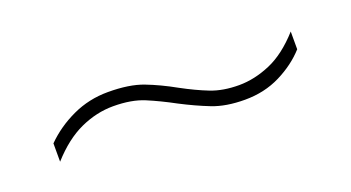

<svg xmlns="http://www.w3.org/2000/svg" viewBox="-25 -506 557 305"><g transform="rotate(-20 253.5 -353.0)"><path d="M253 -341Q229 -354 207.5 -363Q186 -372 155 -372Q127 -372 99.5 -359.5Q72 -347 46 -318V-349Q67 -370 95 -383Q123 -396 155 -396Q191 -396 214.5 -387Q238 -378 263 -364Q287 -351 307.5 -343Q328 -335 355 -335Q381 -335 408 -346.5Q435 -358 461 -387V-357Q443 -337 416 -323.5Q389 -310 356 -310Q324 -310 301 -319Q278 -328 253 -341Z"/></g></svg>

Font: Noto Sans Myanmar SemiCondensed Thin
Style: Regular
Weight: 100
Width: 4
Designer: Monotype Design Team
Foundry: Monotype Imaging Inc.
Version: Version 2.107; ttfautohint (v1.8.4.7-5d5b)